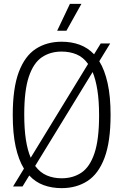

<svg xmlns="http://www.w3.org/2000/svg" viewBox="-20 -965 638 994"><path d="M96.5 0.5H47.5L104 -92Q76 -137.5 61 -206Q46 -274.5 46 -370Q46 -508.5 77.2 -591.8Q108.5 -675 165.2 -712Q222 -749 299 -749Q350 -749 392.2 -733.5Q434.5 -718 467 -684L501.5 -740H550.5L494 -648Q522 -603 537.2 -534.2Q552.5 -465.5 552.5 -370Q552.5 -231.5 521.2 -148.2Q490 -65 433 -28Q376 9 299 9Q248.5 9 206 -6.5Q163.5 -22 131.5 -56.5ZM105.5 -372.5Q105.5 -297 114 -242Q122.5 -187 139 -148.5L436 -634Q411 -669 376.2 -683.5Q341.5 -698 299 -698Q240.5 -698 197 -668.8Q153.5 -639.5 129.5 -568.5Q105.5 -497.5 105.5 -372.5ZM299 -42Q358 -42 401.5 -71.2Q445 -100.5 469 -171.5Q493 -242.5 493 -367.5Q493 -443 484.2 -498.2Q475.5 -553.5 459.5 -592L162 -106Q187.5 -71.5 222.2 -56.8Q257 -42 299 -42ZM276 -806 342 -945H401.5L324 -806Z"/></svg>

Font: Encode Sans Condensed Condensed Light
Style: Regular
Weight: 300
Width: 3
Designer: Multiple Designers
Foundry: Impallari Type
Version: Version 3.000; ttfautohint (v1.8.3) -l 8 -r 50 -G 200 -x 14 